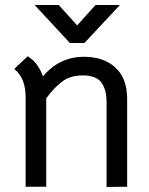

<svg xmlns="http://www.w3.org/2000/svg" viewBox="-20 -742 593 764"><path d="M37 -468 90 -518Q131 -494 151 -438Q216 -516 314 -516Q393 -516 439.5 -473Q486 -430 486 -348V1L404 2V-337Q404 -386 383 -414Q362 -442 309 -442Q263 -442 231.5 -420.5Q200 -399 164 -351V1H82V-354Q82 -389 72.5 -417Q63 -445 37 -468ZM118 -722H214L287 -641L360 -722H457L316 -571H258Z"/></svg>

Font: Bellota Text
Style: Bold
Weight: 700
Designer: Kemie Guaida
Foundry: Kemie Guaida
Version: Version 4.001